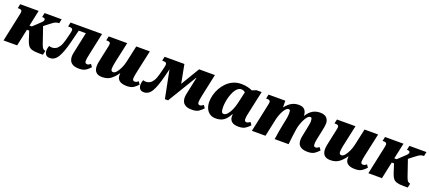

<svg xmlns="http://www.w3.org/2000/svg" viewBox="57 -1563 5782 2590"><g transform="rotate(20 2948.0 -268.0)"><path d="M20 0 101 -380Q106 -403 109 -418.5Q112 -434 112 -444Q112 -475 71 -475H51L64 -536H329L280 -308H314L417 -405Q445 -431 445 -452Q445 -475 401 -475L414 -536H659L646 -475Q624 -475 606.5 -470Q589 -465 566.5 -450Q544 -435 507 -405L455 -364L536 -128Q551 -85 567 -73Q583 -61 595 -61H598L585 0H525Q463 0 428 -10.5Q393 -21 374 -46.5Q355 -72 341 -115L300 -243H267L215 0Z M685 10Q645 10 627 -13.5Q609 -37 609 -71Q609 -104 623 -140Q644 -133 667 -133Q693 -133 719 -146.5Q745 -160 767.5 -194Q790 -228 806 -290L829 -379Q841 -424 841 -444Q841 -475 799 -475H774L787 -536H1239L1171 -218Q1156 -149 1156 -120Q1156 -83 1190 -83Q1202 -83 1213 -89Q1224 -95 1237 -106L1264 -68Q1239 -39 1204 -14.5Q1169 10 1107 10Q1048 10 1016 -7.5Q984 -25 971.5 -52.5Q959 -80 959 -110Q959 -138 965 -165L1030 -471H928L881 -285Q844 -138 800 -64Q756 10 685 10Z M1438 10Q1392 10 1366.5 -5.5Q1341 -21 1330 -46.5Q1319 -72 1319 -102Q1319 -127 1324 -156.5Q1329 -186 1335 -212L1371 -380Q1376 -403 1379 -418.5Q1382 -434 1382 -444Q1382 -475 1341 -475H1321L1334 -536H1600L1535 -237Q1529 -209 1525.5 -184Q1522 -159 1522 -142Q1522 -103 1554 -103Q1578 -103 1603 -133Q1628 -163 1648.5 -209Q1669 -255 1679 -303L1730 -536H1925L1856 -218Q1849 -187 1844.5 -161Q1840 -135 1840 -117Q1840 -83 1872 -83Q1886 -83 1897.5 -89Q1909 -95 1922 -106L1949 -68Q1924 -39 1889 -14.5Q1854 10 1792 10Q1719 10 1684.5 -17Q1650 -44 1650 -90Q1650 -101 1650.5 -108Q1651 -115 1652 -120H1647Q1607 -62 1559 -26Q1511 10 1438 10Z M2035 10Q1995 10 1977 -13.5Q1959 -37 1959 -71Q1959 -104 1973 -140Q1994 -133 2017 -133Q2043 -133 2068 -146.5Q2093 -160 2115.5 -194Q2138 -228 2154 -290L2177 -379Q2189 -424 2189 -444Q2189 -475 2149 -475H2124L2137 -536H2421L2472 -269L2632 -536H2859L2791 -218Q2785 -189 2780.5 -163.5Q2776 -138 2776 -120Q2776 -102 2784 -92.5Q2792 -83 2804 -83Q2819 -83 2830.5 -89Q2842 -95 2857 -106L2884 -68Q2859 -39 2824 -14.5Q2789 10 2727 10Q2668 10 2636 -7.5Q2604 -25 2591.5 -52.5Q2579 -80 2579 -110Q2579 -138 2585 -165L2638 -414H2633L2382 0H2336L2257 -399L2228 -285Q2191 -138 2148.5 -64Q2106 10 2035 10Z M3065 10Q3015 10 2980.5 -14Q2946 -38 2928 -79.5Q2910 -121 2910 -173Q2910 -220 2923.5 -271.5Q2937 -323 2964 -371.5Q2991 -420 3030.5 -459.5Q3070 -499 3122 -522.5Q3174 -546 3238 -546Q3287 -546 3329.5 -535.5Q3372 -525 3396 -512L3456 -536H3530L3461 -218Q3454 -188 3450 -164Q3446 -140 3446 -120Q3446 -102 3454 -92.5Q3462 -83 3474 -83Q3489 -83 3500.5 -89Q3512 -95 3527 -106L3554 -68Q3529 -39 3493 -14.5Q3457 10 3395 10Q3328 10 3296.5 -17Q3265 -44 3265 -90Q3265 -101 3265.5 -108Q3266 -115 3267 -120H3261Q3240 -81 3214.5 -51.5Q3189 -22 3153.5 -6Q3118 10 3065 10ZM3148 -83Q3174 -83 3200 -112Q3226 -141 3247 -188Q3268 -235 3280 -288L3318 -455Q3306 -467 3290.5 -472.5Q3275 -478 3263 -478Q3232 -478 3207.5 -456.5Q3183 -435 3165 -400.5Q3147 -366 3134.5 -325Q3122 -284 3116 -244Q3110 -204 3110 -173Q3110 -120 3119.5 -101.5Q3129 -83 3148 -83Z M4389 10Q4331 10 4299 -6.5Q4267 -23 4254.5 -48Q4242 -73 4242 -100Q4242 -116 4243 -132.5Q4244 -149 4248 -165L4273 -287Q4278 -313 4283.5 -343.5Q4289 -374 4289 -392Q4289 -409 4285.5 -427Q4282 -445 4263 -445Q4242 -445 4221.5 -421Q4201 -397 4184.5 -362.5Q4168 -328 4157 -294.5Q4146 -261 4143 -241L4135 -190Q4130 -156 4123 -102.5Q4116 -49 4112 0H3912Q3918 -51 3929 -110.5Q3940 -170 3950 -222L3963 -286Q3973 -333 3975 -360Q3977 -387 3977 -392Q3977 -409 3974 -427Q3971 -445 3954 -445Q3933 -445 3914 -425.5Q3895 -406 3879 -375.5Q3863 -345 3851 -310.5Q3839 -276 3833 -247L3780 0H3585L3666 -380Q3671 -403 3674 -418.5Q3677 -434 3677 -444Q3677 -475 3636 -475H3616L3629 -536H3870L3871 -443H3874Q3918 -499 3963 -522.5Q4008 -546 4060 -546Q4121 -546 4147 -516Q4173 -486 4175 -436V-431H4178Q4213 -488 4259.5 -517Q4306 -546 4368 -546Q4434 -546 4463 -514Q4492 -482 4492 -434Q4492 -415 4487 -385.5Q4482 -356 4474 -319L4447 -192Q4441 -164 4440 -148Q4439 -132 4439 -120Q4439 -83 4466 -83Q4481 -83 4492.5 -89Q4504 -95 4519 -106L4546 -68Q4521 -39 4486 -14.5Q4451 10 4389 10Z M4715 10Q4669 10 4643.5 -5.5Q4618 -21 4607 -46.5Q4596 -72 4596 -102Q4596 -127 4601 -156.5Q4606 -186 4612 -212L4648 -380Q4653 -403 4656 -418.5Q4659 -434 4659 -444Q4659 -475 4618 -475H4598L4611 -536H4877L4812 -237Q4806 -209 4802.5 -184Q4799 -159 4799 -142Q4799 -103 4831 -103Q4855 -103 4880 -133Q4905 -163 4925.5 -209Q4946 -255 4956 -303L5007 -536H5202L5133 -218Q5126 -187 5121.5 -161Q5117 -135 5117 -117Q5117 -83 5149 -83Q5163 -83 5174.5 -89Q5186 -95 5199 -106L5226 -68Q5201 -39 5166 -14.5Q5131 10 5069 10Q4996 10 4961.5 -17Q4927 -44 4927 -90Q4927 -101 4927.5 -108Q4928 -115 4929 -120H4924Q4884 -62 4836 -26Q4788 10 4715 10Z M5257 0 5338 -380Q5343 -403 5346 -418.5Q5349 -434 5349 -444Q5349 -475 5308 -475H5288L5301 -536H5566L5517 -308H5551L5654 -405Q5682 -431 5682 -452Q5682 -475 5638 -475L5651 -536H5896L5883 -475Q5861 -475 5843.5 -470Q5826 -465 5803.5 -450Q5781 -435 5744 -405L5692 -364L5773 -128Q5788 -85 5804 -73Q5820 -61 5832 -61H5835L5822 0H5762Q5700 0 5665 -10.5Q5630 -21 5611 -46.5Q5592 -72 5578 -115L5537 -243H5504L5452 0Z"/></g></svg>

Font: Noto Serif Black
Style: Italic
Weight: 900
Italic angle: -12°
Designer: Monotype Design Team
Foundry: Monotype Imaging Inc.
Version: Version 2.013